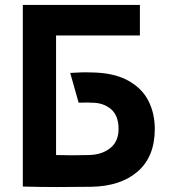

<svg xmlns="http://www.w3.org/2000/svg" viewBox="-20 -753 693 774"><path d="M544 -733V-610H206V-128Q272 -126 337 -128Q391 -129 424.5 -156Q458 -183 458 -233Q458 -287 427.5 -313Q397 -339 350 -339Q332 -340 322 -339.5Q312 -339 297 -339L263 -459Q288 -460 303 -461Q318 -462 348 -461Q437 -460 494 -429.5Q551 -399 577.5 -348Q604 -297 604 -233Q604 -122 535.5 -62Q467 -2 347 0Q279 1 209.5 1Q140 1 72 -1V-733Z"/></svg>

Font: Kreadon
Style: Bold
Weight: 700
Designer: Reiya WATANABE
Foundry: StudioGnu
Version: Version 1.003; ttfautohint (v1.8.4.7-5d5b);gftools[0.9.32]